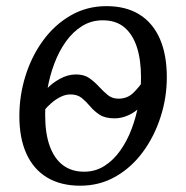

<svg xmlns="http://www.w3.org/2000/svg" viewBox="-20 -580 592 610"><path d="M235 10Q173 10 129.8 -16Q86.5 -42 64 -91.5Q41.5 -141 41.5 -211Q41.5 -277 61 -339.2Q80.5 -401.5 117 -451.5Q153.5 -501.5 204.8 -531Q256 -560.5 318 -560.5Q380.5 -560.5 423.2 -533.8Q466 -507 488 -456.5Q510 -406 510 -334.5Q510 -270 490.2 -208.5Q470.5 -147 434.2 -97.5Q398 -48 347.2 -19Q296.5 10 235 10ZM247.5 -34.5Q283 -34.5 311.8 -52.8Q340.5 -71 362.2 -101.8Q384 -132.5 398.5 -171.2Q413 -210 420.5 -252Q428 -294 428 -334Q428 -390 414.8 -430.5Q401.5 -471 375 -493.2Q348.5 -515.5 306.5 -515.5Q270 -515.5 240.8 -497.2Q211.5 -479 189.5 -448.2Q167.5 -417.5 152.8 -378.5Q138 -339.5 130.8 -297.2Q123.5 -255 123.5 -214.5Q123.5 -156 138 -116Q152.5 -76 180 -55.2Q207.5 -34.5 247.5 -34.5ZM344 -204Q314 -204 296.5 -215.5Q279 -227 266.5 -242Q254 -257 240 -268.5Q226 -280 203.5 -280Q188 -280 172.5 -272.2Q157 -264.5 143.5 -252.8Q130 -241 120.5 -229.5L127 -296Q144 -315 169.5 -329.2Q195 -343.5 221.5 -343.5Q247 -343.5 263.8 -331.8Q280.5 -320 294.2 -305Q308 -290 322.2 -278.2Q336.5 -266.5 356.5 -266.5Q385 -266.5 404 -285.5Q423 -304.5 434 -321.5L424 -239Q409.5 -223.5 387.8 -213.8Q366 -204 344 -204Z"/></svg>

Font: Merriweather 36pt Light
Style: Italic
Weight: 300
Italic angle: -7.8°
Version: Version 2.101